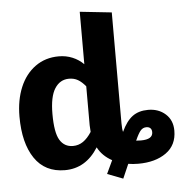

<svg xmlns="http://www.w3.org/2000/svg" viewBox="-57 -814 905 952"><g transform="rotate(-5 395.5 -337.5)"><path d="M791 -131Q791 -59 737.5 -21Q684 17 599 17Q572 17 549 13L518 84L440 54L471 -12Q423 -38 400 -82Q338 17 234 17Q135 17 83.5 -59Q32 -135 32 -267Q32 -349 58.5 -412.5Q85 -476 135 -512Q185 -548 252 -548Q288 -548 319.5 -535Q351 -522 375 -498V-759L533 -742V-190Q533 -162 537 -147Q561 -199 592 -222Q623 -245 670 -245Q722 -245 756.5 -214Q791 -183 791 -131ZM377 -161Q375 -183 375 -194V-388Q356 -411 337 -422Q318 -433 293 -433Q248 -433 222 -392.5Q196 -352 196 -266Q196 -173 218.5 -136Q241 -99 284 -99Q312 -99 334.5 -114.5Q357 -130 377 -161ZM681 -133Q681 -146 674 -153Q667 -160 654 -160Q637 -160 625.5 -147Q614 -134 598 -98Q605 -97 622 -97Q681 -97 681 -133Z"/></g></svg>

Font: FiraGOUPP
Style: Bold
Weight: 700
Designer: bBox Type
Foundry: bBox Type GmbH
Version: Version 1.001